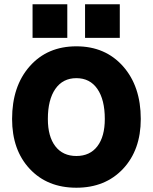

<svg xmlns="http://www.w3.org/2000/svg" viewBox="-20 -879 722 907"><path d="M381.8 -858.9H545.9V-700.2H381.8ZM133.8 -858.9H297.9V-700.2H133.8ZM37.1 -316.9Q37.1 -471.7 120.4 -565.9Q203.6 -660.2 340.8 -660.2Q477.5 -660.2 561.3 -565.7Q645 -471.2 645 -316.9Q645 -170.9 561.3 -81.5Q477.5 7.8 340.8 7.8Q203.6 7.8 120.4 -81.3Q37.1 -170.4 37.1 -316.9ZM475.1 -316.9Q475.1 -408.2 439.9 -459Q404.8 -509.8 340.8 -509.8Q276.9 -509.8 241.5 -459Q206.1 -408.2 206.1 -316.9Q206.1 -233.9 241.5 -188Q276.9 -142.1 340.8 -142.1Q404.8 -142.1 439.9 -188Q475.1 -233.9 475.1 -316.9Z"/></svg>

Font: Overused Grotesk ExtraBold
Style: Regular
Weight: 800
Version: Version 0.002